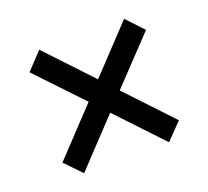

<svg xmlns="http://www.w3.org/2000/svg" viewBox="-90 -640 756 697"><g transform="rotate(-20 288.0 -291.5)"><path d="M124 -53 63 -116 228 -291 63 -465 124 -530 288 -356 452 -530 513 -465 348 -291 513 -116 452 -53 288 -227Z"/></g></svg>

Font: Nunitoga
Style: Bold
Weight: 700
Designer: Vernon Adams
Foundry: Vernon Adams
Version: Version 1.0